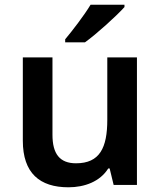

<svg xmlns="http://www.w3.org/2000/svg" viewBox="-20 -786 682 816"><path d="M509 -756V-766H365C338 -721 288 -656 257 -619V-606H341C390 -641 476 -719 509 -756ZM562 -542H436V-277C436 -158 404 -92 303 -92C234 -92 203 -132 203 -213V-542H77V-188C77 -50 149 10 271 10C339 10 405 -14 440 -70H446L463 0H562Z"/></svg>

Font: Noto Sans Arabic SemBd
Style: Regular
Weight: 600
Designer: Monotype Design Team, Nadine Chahine, Nizar Qandah and Khaled Hosny
Foundry: Monotype Imaging Inc.
Version: Version 2.012